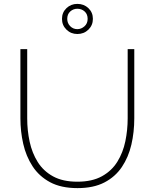

<svg xmlns="http://www.w3.org/2000/svg" viewBox="-20 -963 796 988"><path d="M379 5Q294 5 237.5 -25.5Q181 -56 147.5 -107.5Q114 -159 99.5 -223Q85 -287 85 -354V-710H120V-354Q120 -292 132.5 -234Q145 -176 174 -129.5Q203 -83 253 -55.5Q303 -28 378 -28Q454 -28 504.5 -56Q555 -84 584 -131Q613 -178 625 -236Q637 -294 637 -354V-710H671V-354Q671 -283 656 -218.5Q641 -154 607 -103.5Q573 -53 517 -24Q461 5 379 5ZM299 -866Q299 -899 322 -921Q345 -943 378 -943Q412 -943 435 -921Q458 -899 458 -866Q458 -833 435 -810.5Q412 -788 378 -788Q345 -788 322 -810.5Q299 -833 299 -866ZM378 -918Q357 -918 341.5 -904Q326 -890 326 -866Q326 -844 341 -828.5Q356 -813 378 -813Q398 -813 414.5 -827.5Q431 -842 431 -866Q431 -890 415.5 -904Q400 -918 378 -918Z"/></svg>

Font: Raleway ExtraLight
Style: Regular
Weight: 200
Designer: Matt McInerney, Pablo Impallari, Rodrigo Fuenzalida
Foundry: Matt McInerney, Pablo Impallari, Rodrigo Fuenzalida
Version: Version 4.026